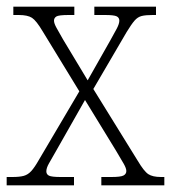

<svg xmlns="http://www.w3.org/2000/svg" viewBox="-21 -556 513 576"><path d="M-1 0V-25H16Q38 -25 50.5 -28.5Q63 -32 73 -43Q83 -54 96 -77L217 -282L107 -462Q88 -494 75 -502.5Q62 -511 35 -511H19V-536H202V-511H185Q155 -511 148 -506.5Q141 -502 141 -494Q141 -486 148.5 -472.5Q156 -459 168 -438L242 -315L310 -435Q322 -456 329.5 -470.5Q337 -485 337 -494Q337 -503 329 -507Q321 -511 294 -511H262V-536H447V-511H437Q416 -511 404 -508Q392 -505 382.5 -494Q373 -483 359 -460L259 -289L392 -74Q411 -42 424 -33.5Q437 -25 462 -25H472V0H283V-25H313Q341 -25 349.5 -29.5Q358 -34 358 -43Q358 -51 350 -65Q342 -79 327 -104L234 -256L146 -101Q134 -80 126 -66Q118 -52 118 -42Q118 -33 126 -29Q134 -25 161 -25H201V0Z"/></svg>

Font: Noto Serif Khmer SemiCondensed ExtraLight
Style: Regular
Weight: 200
Width: 4
Designer: Danh Hong and the Monotype Design Team
Foundry: Monotype Imaging Inc.
Version: Version 2.004; ttfautohint (v1.8.4.7-5d5b)